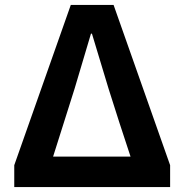

<svg xmlns="http://www.w3.org/2000/svg" viewBox="-20 -761 750 781"><path d="M557 -415 442 -741H268L38 -89V0H355H672V-89ZM466 -261 511 -124H353H196L283 -399L350 -624H354L422 -399Z"/></svg>

Font: GenSekiGothic2 TW B
Style: Regular
Weight: 700
Version: Version 2.100;PS 2.1;hotconv 16.6.51;makeotf.lib2.5.65220 DE